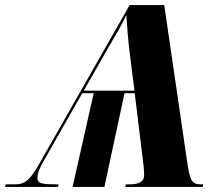

<svg xmlns="http://www.w3.org/2000/svg" viewBox="-63 -734 874 754"><path d="M-43 0H165L167 -10C103 -10 84 -12 84 -35C84 -48 87 -64 108 -101L260 -368H305L222 0H347L426 -368H466L501 -82C502 -70 503 -59 503 -46C503 -19 481 -10 444 -10H431L429 0H733L735 -10H727C694 -10 684 -21 674 -85L582 -714H446L88 -85C52 -23 32 -10 -4 -10H-41ZM266 -378 363 -548C395 -603 416 -637 433 -675C436 -633 439 -586 446 -529L465 -378Z"/></svg>

Font: Noto Serif Display SemiCondensed ExtraBold
Style: Italic
Weight: 800
Width: 4
Italic angle: -12°
Designer: Monotype Design Team
Foundry: Monotype Imaging Inc.
Version: Version 2.009